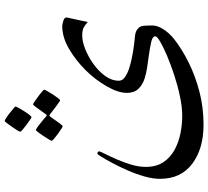

<svg xmlns="http://www.w3.org/2000/svg" viewBox="-55 -687 910 840"><g transform="rotate(-90 400.0 -267.0)"><path d="M743.7 -430.7 723.6 -337.9Q711.9 -349.1 700 -355.7Q688 -362.3 664.1 -362.3Q638.7 -362.3 605.2 -349.1Q571.8 -335.9 540 -313.2Q508.3 -290.5 487.5 -261.7Q466.8 -232.9 466.8 -201.7Q466.8 -186.5 482.4 -175.5Q498 -164.6 520.3 -157.2Q542.5 -149.9 563.7 -145.8Q585 -141.6 596.2 -139.6Q632.8 -133.8 659.4 -131.8Q686 -129.9 698.7 -114.7Q706.1 -106.9 707.3 -91.6Q708.5 -76.2 708.5 -55.2Q708.5 -32.7 692.1 -7.3Q675.8 18.1 649.9 39.1Q606 73.7 546.6 103.3Q487.3 132.8 418.5 150.6Q349.6 168.5 275.4 168.5Q168.9 168.5 103.3 118.9Q37.6 69.3 37.6 -22Q37.6 -53.2 48.1 -90.1Q58.6 -127 74.5 -163.3Q90.3 -199.7 106.4 -229.7Q122.6 -259.8 133.8 -277.8Q145 -295.9 146.5 -295.9Q157.7 -295.9 157.7 -287.6Q157.7 -284.2 147.5 -263.9Q137.2 -243.7 123.8 -213.4Q110.4 -183.1 100.1 -149.2Q89.8 -115.2 89.8 -84.5Q89.8 -38.1 110.4 -7.3Q130.9 23.4 164.1 41.5Q197.3 59.6 236.3 67.4Q275.4 75.2 313 75.2Q351.6 75.2 397.9 65.4Q444.3 55.7 490.7 40.5Q537.1 25.4 575.7 9Q614.3 -7.3 637.7 -21.2Q661.1 -35.2 661.1 -42Q661.1 -50.3 651.6 -55.2Q642.1 -60.1 613 -65.2Q584 -70.3 525.9 -78.1Q501.5 -81.5 475.3 -89.8Q449.2 -98.1 431.4 -116.5Q413.6 -134.8 413.6 -167Q413.6 -204.6 442.1 -254.6Q470.7 -304.7 512.7 -347.2Q556.6 -391.1 606.9 -420.4Q657.2 -449.7 706.1 -449.7Q713.4 -449.7 728.5 -445.1Q743.7 -440.4 743.7 -430.7ZM354 -654.3Q354 -651.4 347.9 -640.4Q341.8 -629.4 333.5 -616.2Q325.2 -603 317.6 -593.5Q310.1 -584 307.1 -584Q305.7 -584 295.9 -590.6Q286.1 -597.2 273.9 -606.2Q261.7 -615.2 252.7 -623Q243.7 -630.9 243.7 -633.3Q243.7 -636.2 250.2 -647Q256.8 -657.7 265.6 -670.4Q274.4 -683.1 281.7 -692.4Q289.1 -701.7 290.5 -701.7Q293.5 -701.7 303.7 -695.1Q314 -688.5 325.4 -679.4Q336.9 -670.4 345.5 -663.1Q354 -655.8 354 -654.3ZM427.7 -528.8Q427.7 -526.4 421.6 -515.4Q415.5 -504.4 407 -491.2Q398.4 -478 391.1 -468.5Q383.8 -459 380.9 -459Q379.4 -459 370.4 -465.3Q361.3 -471.7 349.9 -480.2Q338.4 -488.8 329.8 -495.6Q321.3 -502.4 320.3 -502.9Q317.4 -505.4 314.9 -505.4Q312.5 -505.4 310.1 -502.9Q309.1 -502 299.8 -488.3Q290.5 -474.6 280.5 -461.2Q270.5 -447.8 267.6 -447.8Q265.6 -447.8 255.6 -454.1Q245.6 -460.4 233.6 -469.2Q221.7 -478 212.9 -485.6Q204.1 -493.2 204.1 -495.6Q204.1 -498.5 210.7 -509.3Q217.3 -520 225.8 -533Q234.4 -545.9 241.7 -555.4Q249 -564.9 250.5 -564.9Q254.9 -564.9 268.6 -554.7Q282.2 -544.4 294.9 -533.9Q307.6 -523.4 308.6 -522Q313 -517.6 314.9 -517.6Q317.9 -517.6 321.3 -522.9Q322.3 -524.4 331.8 -537.8Q341.3 -551.3 351.3 -564.5Q361.3 -577.6 363.3 -577.6Q365.7 -577.6 375.7 -570.8Q385.7 -564 397.9 -554.9Q410.2 -545.9 418.9 -538.1Q427.7 -530.3 427.7 -528.8Z"/></g></svg>

Font: Rohingya Solluk
Style: Regular
Weight: 400
Designer: SIL International
Foundry: SIL International
Version: Version 1.001